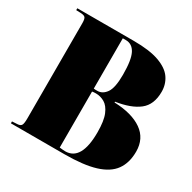

<svg xmlns="http://www.w3.org/2000/svg" viewBox="-161 -892 1057 1055"><g transform="rotate(30 368.0 -365.0)"><path d="M37 0V-12L71 -14Q90 -15 96 -26Q102 -37 102 -70V-673Q102 -698 95.5 -707Q89 -716 66 -717L37 -718V-730H395Q496 -730 556 -708.5Q616 -687 642 -649.5Q668 -612 668 -564Q668 -482 617.5 -442.5Q567 -403 473 -389V-384Q585 -380 648 -336Q711 -292 711 -209Q711 -138 677.5 -91.5Q644 -45 570.5 -22.5Q497 0 376 0ZM359 -392Q392 -392 414.5 -424Q437 -456 437 -539Q437 -633 416.5 -672.5Q396 -712 355 -712H336V-393Q341 -392 347 -392Q353 -392 359 -392ZM372 -16Q474 -16 474 -195Q474 -268 457.5 -307Q441 -346 415 -361Q389 -376 360 -376Q344 -376 336 -374V-19Q347 -18 354.5 -17Q362 -16 372 -16Z"/></g></svg>

Font: Literata 72pt Black
Style: Regular
Weight: 900
Designer: Latin by Veronika Burian and Jose Scaglione. Greek by Irene Vlachou. Cyrillic by Vera Evstafieva.
Foundry: TypeTogether
Version: Version 3.002